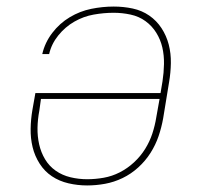

<svg xmlns="http://www.w3.org/2000/svg" viewBox="-20 -558 640 586"><path d="M246 8Q217 8 189 1.5Q161 -5 138.5 -20Q116 -35 101 -58.5Q86 -82 79.5 -109Q73 -136 73.5 -165Q74 -194 79 -223L88 -274H470L476 -310Q480 -336 480.5 -362.5Q481 -389 475.5 -413Q470 -437 457 -458Q444 -479 424 -493.5Q404 -508 378.5 -513.5Q353 -519 327 -519Q297 -519 266 -513.5Q235 -508 207 -492Q179 -476 158 -450Q137 -424 130 -393H109Q117 -428 139.5 -457.5Q162 -487 193 -505.5Q224 -524 258.5 -531Q293 -538 327 -538Q357 -538 385 -532Q413 -526 435.5 -510.5Q458 -495 473 -472Q488 -449 495 -422Q502 -395 501.5 -365.5Q501 -336 496 -307L478 -197Q473 -169 464 -142.5Q455 -116 439.5 -91.5Q424 -67 402 -47Q380 -27 354 -14.5Q328 -2 300.5 3Q273 8 246 8ZM246 -11Q271 -11 296.5 -15.5Q322 -20 345.5 -32Q369 -44 389 -62.5Q409 -81 423 -103.5Q437 -126 445 -150.5Q453 -175 457 -200L467 -256H105L100 -220Q95 -194 94.5 -168Q94 -142 99.5 -117.5Q105 -93 117.5 -72Q130 -51 150 -37Q170 -23 195 -17Q220 -11 246 -11Z"/></svg>

Font: Iosevka Curly Slab ThExObl
Style: Regular
Weight: 100
Width: 7
Italic angle: -9°
Monospace: yes
Designer: Belleve Invis
Foundry: Belleve Invis
Version: Version 11.1.0; ttfautohint (v1.8.3)